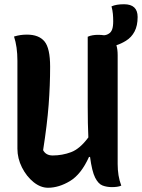

<svg xmlns="http://www.w3.org/2000/svg" viewBox="-20 -873 668 904"><path d="M206 11Q171 11 138 -15.5Q105 -42 83.5 -84.5Q62 -127 62 -173V-587Q62 -653 46 -701Q63 -706 77 -708Q91 -710 107 -710Q163 -710 189.5 -678Q216 -646 216 -559Q216 -471 209 -379Q202 -287 183 -166Q196 -141 228 -141Q273 -141 314.5 -156.5Q356 -172 396 -226Q393 -288 393 -372V-700Q404 -705 416.5 -707Q429 -709 441 -709Q457 -709 470 -707Q483 -708 493 -715Q503 -721 508 -734.5Q513 -748 513 -773Q513 -791 511.5 -807.5Q510 -824 505 -843Q516 -848 530.5 -850.5Q545 -853 564 -853Q628 -853 628 -793Q628 -752 613.5 -724.5Q599 -697 573 -681Q550 -667 528 -660Q534 -641 534 -613V-101Q534 -73 538 -48Q542 -23 551 1Q542 5 530.5 6.5Q519 8 507 8Q483 8 463 0.5Q443 -7 428 -36.5Q413 -66 404 -134H399Q362 -52 309.5 -20.5Q257 11 206 11Z"/></svg>

Font: Recursive Mn Csl St
Style: Bold
Weight: 700
Monospace: yes
Version: Version 1.079;hotconv 1.0.112;makeotfexe 2.5.65598; ttfautoh